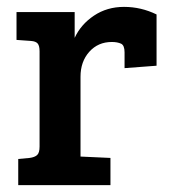

<svg xmlns="http://www.w3.org/2000/svg" viewBox="-20 -538 502 558"><path d="M95 -112V-389Q95 -405 89.5 -411.5Q84 -418 70 -419L28 -422V-503H197V-428Q215 -467 253 -492.5Q291 -518 340.5 -518Q390 -518 435 -496V-347L342 -340V-386Q342 -406 332 -411Q321 -416 305 -416Q265 -416 239.5 -387.5Q214 -359 214 -315V-83L301 -79V0H33V-76L66 -79Q81 -81 88 -87.5Q95 -94 95 -112Z"/></svg>

Font: Bree Serif
Style: Regular
Weight: 400
Designer: Veronika Burian, Jos Scaglione
Foundry: TypeTogether
Version: Version 1.002